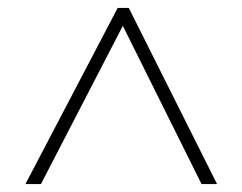

<svg xmlns="http://www.w3.org/2000/svg" viewBox="-20 -739 610 483"><path d="M44 -276 276 -719H304L526 -276H487L289 -674L83 -276Z"/></svg>

Font: Noto Sans Lao Looped ExtraLight
Style: Regular
Weight: 200
Designer: Mark Frömberg, Ben Mitchell
Foundry: The Fontpad Ltd
Version: Version 1.002; ttfautohint (v1.8.4.7-5d5b)